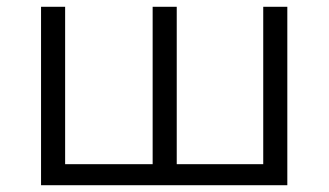

<svg xmlns="http://www.w3.org/2000/svg" viewBox="-20 -546 969 566"><path d="M756 -526H827V0H101V-526H172V-62H430V-526H501V-62H756Z"/></svg>

Font: mBank
Style: Regular
Weight: 400
Designer: Julieta Ulanovsky
Foundry: Julieta Ulanovsky
Version: Version 7.200;PS 007.200;hotconv 1.0.88;makeotf.lib2.5.64775